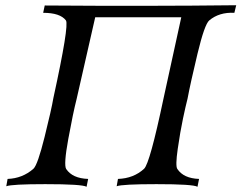

<svg xmlns="http://www.w3.org/2000/svg" viewBox="-20 -713 923 734"><path d="M883 -693 876 -664Q818 -667 780 -635Q762 -620 735 -507.5Q708 -395 697 -336Q690 -309 679.5 -259.5Q669 -210 659.5 -144Q650 -78 658 -67Q682 -31 741 -29L735 1Q718 -9 578 -9Q447 -9 426 -1L431 -29Q491 -31 531 -68Q553 -89 605 -336L673 -647H344Q278 -357 273 -335Q259 -280 241 -181.5Q223 -83 233 -67Q257 -31 317 -29L311 1Q294 -9 153 -9Q25 -9 4 -1L9 -29Q66 -31 108 -68Q124 -83 150.5 -189.5Q177 -296 184 -338Q245 -617 232 -635Q210 -664 145 -664L151 -692Q551 -689 883 -693Z"/></svg>

Font: GFS Artemisia
Style: Italic
Weight: 400
Italic angle: -12°
Designer: Takis Katsoulidis and George D. Matthiopoulos
Foundry: George Matthiopoulos and Takis Katsoulidis
Version: Version 1.0